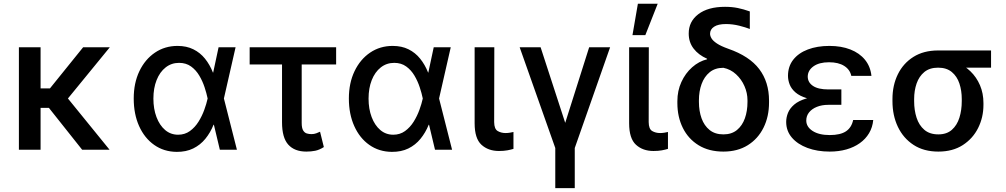

<svg xmlns="http://www.w3.org/2000/svg" viewBox="-20 -797 5355 1022"><path d="M196 -545.5V0H80.6V-545.5ZM564.6 -545.5 300.8 -223H165.5L149.1 -326.3H245.7L422.6 -545.5ZM417.3 0 233.7 -231.2 317.1 -302.9 563.2 0Z M920.5 11.4Q852.3 10.7 800.8 -25.6Q749.3 -61.8 720.5 -125.7Q691.8 -189.6 691.8 -272.7Q691.8 -355.1 721.9 -418.1Q752.1 -481.2 804.9 -516.9Q857.6 -552.6 925.1 -552.6Q973 -552.6 1009.2 -534.6Q1045.5 -516.7 1071.2 -484.7Q1096.9 -452.8 1113.6 -410.5H1150.6L1171.5 -274.1L1241.1 0H1150.2L1084.9 -274.1Q1079.5 -300.4 1068.9 -332.7Q1058.2 -365.1 1040.8 -394.5Q1023.4 -424 997 -443.2Q970.5 -462.4 933.2 -462.4Q892.4 -462.4 861.5 -438Q830.6 -413.7 813.6 -370.7Q796.5 -327.8 796.5 -272Q796.5 -217.3 813 -173.7Q829.5 -130 859 -104.9Q888.5 -79.9 927.9 -79.9Q963.8 -79.9 990.8 -99.4Q1017.8 -119 1036.6 -149.1Q1055.4 -179.3 1067.3 -212.2Q1079.2 -245 1084.9 -271.3L1143.5 -545.5H1234L1171.5 -271.3L1150.6 -133.2H1116.8Q1099.8 -90.9 1073 -58.1Q1046.2 -25.2 1008.3 -6.7Q970.5 11.7 920.5 11.4Z M1769.2 -545.5V-453.8H1308.9V-545.5ZM1481.2 -545.5H1585.9V-143.1Q1585.9 -115.1 1593.8 -102.5Q1601.6 -89.8 1613.5 -86.5Q1625.4 -83.1 1637.8 -83.1Q1652 -83.1 1663.4 -87.4Q1674.7 -91.6 1683.6 -95.9L1703.8 -14.2Q1679.7 1.1 1657.8 5.5Q1636 9.9 1610.8 9.9Q1547.9 9.9 1514.6 -27Q1481.2 -63.9 1481.2 -146.3Z M2065.7 11.4Q1997.5 10.7 1946 -25.6Q1894.5 -61.8 1865.8 -125.7Q1837 -189.6 1837 -272.7Q1837 -355.1 1867.2 -418.1Q1897.4 -481.2 1950.1 -516.9Q2002.8 -552.6 2070.3 -552.6Q2118.3 -552.6 2154.5 -534.6Q2190.7 -516.7 2216.4 -484.7Q2242.2 -452.8 2258.9 -410.5H2295.8L2316.8 -274.1L2386.4 0H2295.5L2230.1 -274.1Q2224.8 -300.4 2214.1 -332.7Q2203.5 -365.1 2186.1 -394.5Q2168.7 -424 2142.2 -443.2Q2115.8 -462.4 2078.5 -462.4Q2037.6 -462.4 2006.7 -438Q1975.9 -413.7 1958.8 -370.7Q1941.8 -327.8 1941.8 -272Q1941.8 -217.3 1958.3 -173.7Q1974.8 -130 2004.3 -104.9Q2033.7 -79.9 2073.2 -79.9Q2109 -79.9 2136 -99.4Q2163 -119 2181.8 -149.1Q2200.6 -179.3 2212.5 -212.2Q2224.4 -245 2230.1 -271.3L2288.7 -545.5H2379.3L2316.8 -271.3L2295.8 -133.2H2262.1Q2245 -90.9 2218.2 -58.1Q2191.4 -25.2 2153.6 -6.7Q2115.8 11.7 2065.7 11.4Z M2506.4 -545.5H2611.2L2610.4 -147Q2610.8 -110.4 2629.1 -99.6Q2647.4 -88.8 2671.5 -88.8Q2683.2 -88.8 2695.1 -90.9Q2707 -93 2713.1 -94.5V-4.6Q2699.9 -0.4 2680.6 3.2Q2661.2 6.7 2636 6.7Q2578.8 6.7 2542.6 -26.6Q2506.4 -60 2506.4 -141Z M2746.1 -545.5H2857.6L2988.6 -143.1L3116.1 -545.5H3227.6L3039.4 -9.2V204.5H2935.7V-9.2Z M3328.8 -545.5H3433.6L3432.9 -147Q3433.2 -110.4 3451.5 -99.6Q3469.8 -88.8 3494 -88.8Q3505.7 -88.8 3517.6 -90.9Q3529.5 -93 3535.5 -94.5V-4.6Q3522.4 -0.4 3503 3.2Q3483.7 6.7 3458.5 6.7Q3401.3 6.7 3365.1 -26.6Q3328.8 -60 3328.8 -141ZM3346.6 -610.1 3375.4 -777H3480.8L3415.1 -610.1Z M3646 -617.9Q3645.6 -682.5 3697.3 -721.6Q3748.9 -760.7 3839.1 -760.7Q3876.4 -760.7 3907 -754.4Q3937.5 -748.2 3971.2 -736.2V-642.8Q3949.9 -651.3 3914.8 -660.2Q3879.6 -669 3844.1 -669Q3802.6 -669 3781.1 -654.8Q3759.6 -640.6 3759.6 -617.5Q3759.6 -605.8 3767.4 -592.7Q3775.2 -579.5 3796.2 -565.5Q3817.1 -551.5 3856.9 -537.3Q3969.1 -498.2 4021.3 -429.3Q4073.5 -360.4 4073.5 -261.4V-251.4Q4073.5 -176.5 4044.2 -117.4Q4014.9 -58.2 3960.4 -24.1Q3905.9 9.9 3830.6 9.9Q3753.6 9.9 3698.7 -23.8Q3643.8 -57.5 3614.7 -116.1Q3585.6 -174.7 3585.6 -248.6V-258.5Q3585.6 -313.9 3606.9 -360.4Q3628.2 -407 3664.2 -438.9Q3700.3 -470.9 3744 -481.5L3743.6 -484.4Q3697.8 -504.6 3671.9 -538.5Q3646 -572.4 3646 -617.9ZM3700.3 -263.5V-254.3Q3700.3 -206.3 3714.3 -167.3Q3728.3 -128.2 3757.3 -104.9Q3786.2 -81.7 3830.6 -81.7Q3874.3 -81.7 3902.7 -104.9Q3931.1 -128.2 3945 -167.3Q3958.8 -206.3 3958.8 -254.3V-263.5Q3958.8 -301.8 3942.8 -338.4Q3926.8 -375 3897.9 -401.6Q3869 -428.3 3830.6 -436.1Q3786.2 -436.1 3757.5 -412.5Q3728.7 -388.8 3714.5 -349.8Q3700.3 -310.7 3700.3 -263.5Z M4372.9 -284.8H4458.5V-239H4389.2Q4354.8 -239 4328.3 -228.3Q4301.8 -217.7 4286.8 -199Q4271.7 -180.4 4271.7 -155.5Q4271.7 -121.8 4305.4 -100Q4339.1 -78.1 4396.7 -78.1Q4453.1 -78.1 4483 -98Q4512.8 -117.9 4521.3 -158.4H4628.2Q4624.6 -119.3 4606 -88.1Q4587.4 -56.8 4556.6 -35Q4525.9 -13.1 4485.3 -1.6Q4444.6 9.9 4396.3 9.9Q4330.3 9.9 4277.9 -9.6Q4225.5 -29.1 4195.1 -64.6Q4164.8 -100.1 4164.8 -148.1Q4164.8 -172.2 4174.5 -196.4Q4184.3 -220.5 4207.6 -240.4Q4230.8 -260.3 4271.1 -272.5Q4311.4 -284.8 4372.9 -284.8ZM4458.5 -262.4H4372.9Q4313.9 -262.4 4275.2 -274.1Q4236.5 -285.9 4214.5 -304.9Q4192.5 -323.9 4183.4 -347.1Q4174.4 -370.4 4174.4 -393.1Q4174.4 -443.5 4202.4 -479.2Q4230.5 -514.9 4280.2 -533.7Q4329.9 -552.6 4395.2 -552.6Q4458.1 -552.6 4506.6 -533.6Q4555 -514.6 4584.2 -478.9Q4613.3 -443.2 4618.6 -393.1H4511.4Q4504.3 -426.8 4473.5 -446.2Q4442.8 -465.6 4392.8 -465.6Q4340.2 -465.6 4310 -443.9Q4279.8 -422.2 4279.5 -389.2Q4279.8 -358.3 4307.5 -339.7Q4335.2 -321 4389.2 -321H4458.5Z M4730.5 -258.5V-269.9Q4730.5 -343 4759.2 -401.6Q4788 -460.2 4842.3 -494.3Q4896.7 -528.4 4973.4 -528.4Q4987.6 -525.2 4999.8 -513.7Q5012.1 -502.1 5028.4 -488.5Q5044.7 -474.8 5071 -465.2Q5112.9 -448.9 5145.4 -417.6Q5177.9 -386.4 5196.4 -343.2Q5214.8 -300.1 5214.8 -248.6V-238.6Q5214.8 -172.6 5186.6 -115.9Q5158.4 -59.3 5104.8 -24.7Q5051.1 9.9 4974.8 9.9Q4897.4 9.9 4842.9 -25.6Q4788.4 -61.1 4759.4 -121.8Q4730.5 -182.5 4730.5 -258.5ZM4845.9 -269.9V-258.5Q4845.9 -210.6 4858.8 -170.5Q4871.8 -130.3 4900.2 -106Q4928.6 -81.7 4974.8 -81.7Q5019.2 -81.7 5046.7 -106Q5074.2 -130.3 5086.8 -170.5Q5099.4 -210.6 5099.4 -258.5V-269.9Q5099.4 -314.6 5086.8 -352.6Q5074.2 -390.6 5046.3 -413.7Q5018.5 -436.8 4973.4 -436.8Q4928.3 -436.8 4900.2 -413.7Q4872.2 -390.6 4859 -352.6Q4845.9 -314.6 4845.9 -269.9ZM5255.3 -528.4V-436.8H4973.4V-528.4Z"/></svg>

Font: InterMG Medium
Style: Regular
Weight: 500
Designer: Rasmus Andersson
Foundry: rsms
Version: Version 3.019;December 26, 2023;FontCreator 15.0.0.2955 64-b